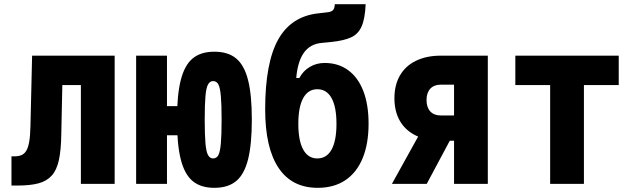

<svg xmlns="http://www.w3.org/2000/svg" viewBox="-20 -882 3040 921"><path d="M35 8V-132H48Q68 -132 82 -137.5Q96 -143 105.5 -158Q115 -173 120 -201.5Q125 -230 126 -275L134 -615H530V0H368V-474H279L274 -238Q273 -162 262.5 -114Q252 -66 228 -39.5Q204 -13 164.5 -2.5Q125 8 65 8Z M1008 19Q943 19 904 -13.5Q865 -46 847 -118Q829 -190 829 -308Q829 -426 847 -497.5Q865 -569 904 -601.5Q943 -634 1008 -634Q1074 -634 1113 -601.5Q1152 -569 1170 -497.5Q1188 -426 1188 -308Q1188 -190 1170 -118Q1152 -46 1113 -13.5Q1074 19 1008 19ZM633 0V-615H781V-373H861V-233H781V0ZM1002 -122Q1019 -122 1027.5 -138Q1036 -154 1039.5 -195Q1043 -236 1043 -308Q1043 -380 1039.5 -420.5Q1036 -461 1027.5 -477Q1019 -493 1002 -493Q987 -493 978 -477Q969 -461 965.5 -420.5Q962 -380 962 -308Q962 -236 965.5 -195Q969 -154 978 -138Q987 -122 1002 -122Z M1504 19Q1380 19 1316 -77Q1252 -173 1252 -357Q1252 -581 1314.5 -692.5Q1377 -804 1507 -818L1550 -823Q1569 -825 1577 -833Q1585 -841 1586 -862H1734Q1731 -792 1714.5 -755Q1698 -718 1663.5 -702.5Q1629 -687 1572 -681L1522 -676Q1468 -671 1438 -629.5Q1408 -588 1401 -508H1416Q1434 -542 1466 -561Q1498 -580 1537 -580Q1603 -580 1650.5 -545Q1698 -510 1723 -445Q1748 -380 1748 -289Q1748 -192 1719.5 -123Q1691 -54 1636.5 -17.5Q1582 19 1504 19ZM1502 -122Q1547 -122 1570.5 -164.5Q1594 -207 1594 -288Q1594 -369 1570.5 -411.5Q1547 -454 1502 -454Q1458 -454 1434.5 -411.5Q1411 -369 1411 -288Q1411 -207 1434.5 -164.5Q1458 -122 1502 -122Z M2158 0V-207H2094Q2026 -207 1975.5 -231.5Q1925 -256 1898.5 -301.5Q1872 -347 1872 -411Q1872 -474 1898.5 -520Q1925 -566 1975.5 -590.5Q2026 -615 2094 -615H2320V0ZM1860 0 1998 -249H2160L2027 0ZM2097 -328H2158V-476H2097Q2062 -476 2044 -456.5Q2026 -437 2026 -402Q2026 -367 2044 -347.5Q2062 -328 2097 -328Z M2619 0V-474H2452V-615H2948V-474H2781V0Z"/></svg>

Font: Martian Mono Condensed
Style: Bold
Weight: 700
Width: 3
Designer: Roman Shamin
Foundry: Evil Martians
Version: Version 1.000